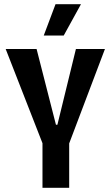

<svg xmlns="http://www.w3.org/2000/svg" viewBox="-20 -893 526 913"><path d="M182 0V-212L7 -660H154L246 -300H253L341 -660H479L309 -211V0ZM283 -724H188L244 -873H365Z"/></svg>

Font: Bricolage Grotesque 24pt Condensed SemiBold
Style: Regular
Weight: 600
Width: 3
Designer: Mathieu Triay
Foundry: Atelier Triay
Version: Version 1.001;gftools[0.9.33.dev8+g029e19f]